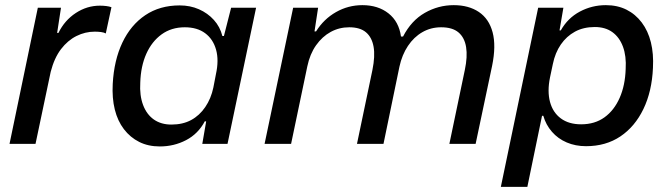

<svg xmlns="http://www.w3.org/2000/svg" viewBox="-20 -559 2600 746"><path d="M17 0 127 -529H217L202 -431H207Q231 -480 274.5 -508.5Q318 -537 368 -537Q381 -537 393 -535.5Q405 -534 413 -531L391 -429Q384 -433 372.5 -434.5Q361 -436 348 -436Q311 -436 277 -419Q243 -402 217 -368Q191 -334 177 -280L118 0Z M601 10Q556 10 521 -7.5Q486 -25 461.5 -57Q437 -89 426 -133.5Q415 -178 418 -233Q423 -325 455.5 -393.5Q488 -462 544.5 -500Q601 -538 678 -538Q719 -538 753 -523Q787 -508 811 -481.5Q835 -455 844 -419H850L878 -529H975L864 0H766L781 -87L776 -88Q750 -39 703 -14.5Q656 10 601 10ZM646 -75Q690 -75 722.5 -92.5Q755 -110 777.5 -143Q800 -176 809 -219L819 -271Q831 -325 819.5 -366Q808 -407 777 -430Q746 -453 698 -453Q646 -453 608 -425.5Q570 -398 548.5 -350Q527 -302 525 -238Q522 -188 536 -151Q550 -114 578 -94.5Q606 -75 646 -75Z M1008 0 1119 -529H1216L1202 -437H1208Q1238 -485 1285.5 -512Q1333 -539 1388 -539Q1449 -539 1489.5 -507Q1530 -475 1538 -417H1546Q1578 -479 1630.5 -509Q1683 -539 1743 -539Q1801 -539 1840.5 -512.5Q1880 -486 1894 -433.5Q1908 -381 1892 -303L1828 0H1726L1786 -287Q1797 -339 1791 -376Q1785 -413 1761.5 -433Q1738 -453 1694 -453Q1654 -453 1621 -434Q1588 -415 1565 -380.5Q1542 -346 1532 -300L1470 0H1367L1427 -287Q1438 -341 1431.5 -377.5Q1425 -414 1402 -433.5Q1379 -453 1337 -453Q1298 -453 1265 -435Q1232 -417 1208 -383Q1184 -349 1174 -301L1111 0Z M1926 167 2071 -529H2169L2154 -441H2159Q2186 -489 2233 -514Q2280 -539 2334 -539Q2379 -539 2414 -521.5Q2449 -504 2473.5 -471.5Q2498 -439 2509 -394.5Q2520 -350 2517 -295Q2513 -204 2480 -135.5Q2447 -67 2390.5 -29Q2334 9 2257 9Q2216 9 2182 -5.5Q2148 -20 2124.5 -47Q2101 -74 2091 -109H2086L2029 167ZM2238 -76Q2291 -76 2328.5 -103Q2366 -130 2387.5 -178.5Q2409 -227 2411 -291Q2414 -341 2400.5 -377.5Q2387 -414 2359.5 -434Q2332 -454 2291 -454Q2247 -454 2214 -436Q2181 -418 2159 -386Q2137 -354 2128 -310L2117 -258Q2106 -204 2117 -163Q2128 -122 2159 -99Q2190 -76 2238 -76Z"/></svg>

Font: Mona Sans ExtraLight Medium
Style: Italic
Weight: 500
Italic angle: -11.6951°
Version: Version 2.000